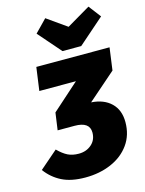

<svg xmlns="http://www.w3.org/2000/svg" viewBox="-162 -1047 866 1150"><g transform="rotate(-15 271.0 -472.0)"><path d="M543 -557 370 -406Q448 -401 493 -357.5Q538 -314 538 -239Q538 -159 496 -100.5Q454 -42 382 -11Q310 20 222 20Q134 20 76.5 -9Q19 -38 -20 -91L92 -188Q124 -156 152.5 -142Q181 -128 220 -128Q267 -128 299 -156Q331 -184 331 -230Q331 -296 238 -296H133L148 -403L315 -552H88L108 -696H562ZM561 -888 400 -747H284L161 -888L235 -964L357 -878L503 -964Z"/></g></svg>

Font: FiraGO Heavy
Style: Italic
Weight: 900
Italic angle: -8°
Designer: bBox Type GmbH
Foundry: bBox Type GmbH
Version: Version 1.001